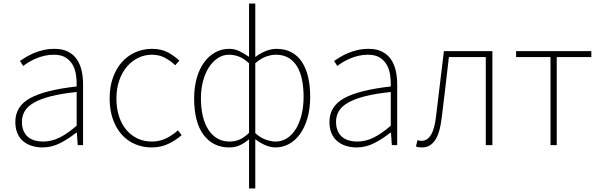

<svg xmlns="http://www.w3.org/2000/svg" viewBox="-20 -814 3365 1077"><path d="M218 13Q187 13 159.5 4.5Q132 -4 111 -21Q90 -38 78 -65.5Q66 -93 66 -130Q66 -218 149 -263.5Q232 -309 410 -329Q411 -361 406.5 -392.5Q402 -424 388 -449.5Q374 -475 348.5 -491Q323 -507 282 -507Q254 -507 228.5 -501Q203 -495 181 -485.5Q159 -476 141 -465Q123 -454 110 -444L92 -472Q105 -481 124.5 -493Q144 -505 168.5 -515.5Q193 -526 222.5 -533Q252 -540 285 -540Q331 -540 362 -524Q393 -508 411.5 -480.5Q430 -453 438 -417Q446 -381 446 -341V0H416L411 -70H408Q367 -37 319 -12Q271 13 218 13ZM221 -20Q269 -20 313.5 -42Q358 -64 410 -109V-298Q324 -289 265.5 -274Q207 -259 171 -238.5Q135 -218 119 -191Q103 -164 103 -131Q103 -101 112.5 -79.5Q122 -58 138 -45Q154 -32 175.5 -26Q197 -20 221 -20Z M831 13Q781 13 737.5 -5.5Q694 -24 662.5 -59.5Q631 -95 613 -146Q595 -197 595 -262Q595 -328 614 -380Q633 -432 665.5 -467.5Q698 -503 741 -521.5Q784 -540 832 -540Q886 -540 923 -519.5Q960 -499 986 -474L963 -448Q937 -473 905 -490Q873 -507 832 -507Q790 -507 754 -489Q718 -471 691 -439Q664 -407 648.5 -361.5Q633 -316 633 -262Q633 -208 647 -163.5Q661 -119 687.5 -87Q714 -55 750.5 -37.5Q787 -20 832 -20Q876 -20 913 -38.5Q950 -57 978 -83L999 -56Q966 -27 924 -7Q882 13 831 13Z M1069 -262Q1069 -326 1084 -377.5Q1099 -429 1125.5 -465Q1152 -501 1188 -520.5Q1224 -540 1265 -540Q1296 -540 1323 -527Q1350 -514 1377 -495V-794H1412V-494Q1439 -515 1470 -527.5Q1501 -540 1531 -540Q1579 -540 1614.5 -521Q1650 -502 1673.5 -466.5Q1697 -431 1708.5 -381.5Q1720 -332 1720 -271Q1720 -204 1704.5 -151Q1689 -98 1662.5 -61.5Q1636 -25 1600.5 -6Q1565 13 1525 13Q1499 13 1470 1Q1441 -11 1412 -33V243H1377V-33Q1354 -13 1327 0Q1300 13 1265 13Q1175 13 1122 -57.5Q1069 -128 1069 -262ZM1412 -67Q1444 -39 1474 -29.5Q1504 -20 1526 -20Q1561 -20 1590 -38.5Q1619 -57 1639.5 -90.5Q1660 -124 1671.5 -170Q1683 -216 1683 -271Q1683 -321 1674.5 -364.5Q1666 -408 1647.5 -439.5Q1629 -471 1599.5 -489Q1570 -507 1528 -507Q1502 -507 1473 -497Q1444 -487 1412 -459ZM1264 -507Q1230 -507 1201 -487.5Q1172 -468 1151 -435Q1130 -402 1118.5 -357.5Q1107 -313 1107 -262Q1107 -208 1117.5 -163.5Q1128 -119 1148.5 -87Q1169 -55 1199 -37.5Q1229 -20 1268 -20Q1297 -20 1322.5 -30.5Q1348 -41 1377 -69V-459Q1348 -486 1320.5 -496.5Q1293 -507 1264 -507Z M1980 13Q1949 13 1921.5 4.5Q1894 -4 1873 -21Q1852 -38 1840 -65.5Q1828 -93 1828 -130Q1828 -218 1911 -263.5Q1994 -309 2172 -329Q2173 -361 2168.5 -392.5Q2164 -424 2150 -449.5Q2136 -475 2110.5 -491Q2085 -507 2044 -507Q2016 -507 1990.5 -501Q1965 -495 1943 -485.5Q1921 -476 1903 -465Q1885 -454 1872 -444L1854 -472Q1867 -481 1886.5 -493Q1906 -505 1930.5 -515.5Q1955 -526 1984.5 -533Q2014 -540 2047 -540Q2093 -540 2124 -524Q2155 -508 2173.5 -480.5Q2192 -453 2200 -417Q2208 -381 2208 -341V0H2178L2173 -70H2170Q2129 -37 2081 -12Q2033 13 1980 13ZM1983 -20Q2031 -20 2075.5 -42Q2120 -64 2172 -109V-298Q2086 -289 2027.5 -274Q1969 -259 1933 -238.5Q1897 -218 1881 -191Q1865 -164 1865 -131Q1865 -101 1874.5 -79.5Q1884 -58 1900 -45Q1916 -32 1937.5 -26Q1959 -20 1983 -20Z M2349 13Q2337 13 2329 12Q2321 11 2313 7L2322 -28Q2327 -26 2332 -25Q2337 -24 2344 -24Q2377 -24 2397.5 -57.5Q2418 -91 2426 -162Q2437 -255 2448 -345Q2459 -435 2470 -527H2742V0H2705V-494H2498Q2488 -409 2478.5 -325.5Q2469 -242 2458 -156Q2448 -68 2420.5 -27.5Q2393 13 2349 13Z M2875 -527H3297V-494H3103V0H3068V-494H2875Z"/></svg>

Font: Kinto Sans Thin
Style: Regular
Weight: 100
Designer: Authors: Ryoko NISHIZUKA  (kana & ideographs); Paul D. Hunt (Latin, Greek & Cyrillic); Wenlong ZHANG  (bopomofo); Sandol
Foundry: Adobe Systems Incorporated, ookami Inc.
Version: Version 0.001